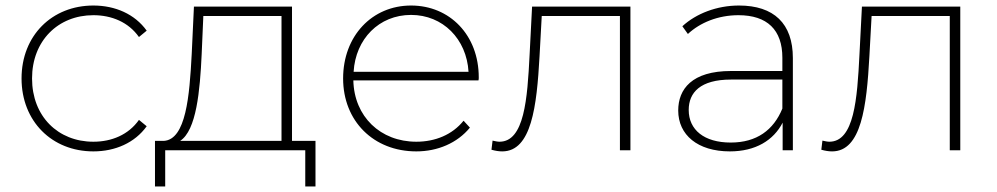

<svg xmlns="http://www.w3.org/2000/svg" viewBox="-20 -544 3608 695"><path d="M318 4C397 4 468 -27 511 -87L483 -110C445 -56 384 -31 318 -31C190 -31 96 -123 96 -260C96 -396 190 -489 318 -489C384 -489 445 -464 483 -410L511 -433C468 -493 397 -524 318 -524C168 -524 58 -415 58 -260C58 -105 168 4 318 4Z M632 -34C691 -72 704 -216 710 -348L716 -486H999V-34ZM578 0H1085V131H1122V-34H1037V-520H682L674 -349C666 -195 653 -39 573 -34H541V131H578Z M1260 -284C1267 -403 1352 -490 1468 -490C1583 -490 1669 -403 1676 -284ZM1487 4C1564 4 1635 -26 1681 -82L1658 -107C1617 -56 1555 -31 1487 -31C1357 -31 1262 -122 1259 -253H1712C1713 -257 1713 -260 1713 -264C1713 -417 1608 -524 1468 -524C1327 -524 1222 -414 1222 -260C1222 -106 1332 4 1487 4Z M1759 -2C1773 2 1786 4 1798 4C1904 4 1923 -159 1933 -340L1941 -486H2224V0H2262V-520H1906L1897 -345C1889 -186 1878 -31 1788 -31C1781 -31 1772 -33 1763 -35Z M2812 -151C2780 -73 2719 -28 2625 -28C2529 -28 2473 -74 2473 -146C2473 -209 2515 -256 2626 -256H2812ZM2622 4C2715 4 2780 -36 2813 -100V0H2850V-334C2850 -459 2781 -524 2655 -524C2575 -524 2500 -495 2450 -449L2470 -421C2514 -462 2579 -489 2653 -489C2757 -489 2812 -436 2812 -335V-287H2626C2484 -287 2435 -221 2435 -144C2435 -56 2505 4 2622 4Z M2953 -2C2967 2 2980 4 2992 4C3098 4 3117 -159 3127 -340L3135 -486H3418V0H3456V-520H3100L3091 -345C3083 -186 3072 -31 2982 -31C2975 -31 2966 -33 2957 -35Z"/></svg>

Font: Montserrat-Alt1 ExtLt
Style: Regular
Weight: 200
Designer: Differentunic
Foundry: Differentunic
Version: Version 7.222